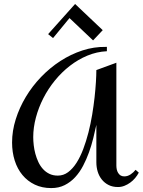

<svg xmlns="http://www.w3.org/2000/svg" viewBox="-20 -939 721 970"><path d="M681.2 -66.9Q673.8 -52.7 662.8 -39.6Q651.9 -26.4 637.9 -16.4Q624 -6.3 608.4 -0.2Q592.8 5.9 576.2 5.9Q548.8 5.9 528.6 -4.4Q508.3 -14.6 494.4 -32Q480.5 -49.3 473.6 -71.8Q466.8 -94.2 466.8 -119.1V-308.1Q460 -276.9 451.2 -241Q442.4 -205.1 429.7 -169.7Q417 -134.3 399.9 -101.6Q382.8 -68.8 359.6 -43.7Q336.4 -18.6 306.6 -3.7Q276.9 11.2 238.8 11.2Q192.4 11.2 155.8 -6.3Q119.1 -23.9 93.5 -54.7Q67.9 -85.4 54.4 -127.7Q41 -169.9 41 -219.2Q41 -277.8 59.6 -336.7Q78.1 -395.5 110.6 -449.7Q143.1 -503.9 187.7 -550.3Q232.4 -596.7 285.2 -630.9Q337.9 -665 396.2 -684.1Q454.6 -703.1 514.2 -702.1H520V-680.2Q468.8 -677.7 421.4 -658Q374 -638.2 332.8 -606.2Q291.5 -574.2 257.3 -532.2Q223.1 -490.2 199 -442.9Q174.8 -395.5 161.4 -345.2Q147.9 -294.9 147.9 -246.1Q147.9 -227.1 150.4 -205.3Q152.8 -183.6 158.7 -161.9Q164.6 -140.1 173.8 -120.4Q183.1 -100.6 197 -85.2Q210.9 -69.8 229.5 -60.8Q248 -51.8 272 -51.8Q300.8 -51.8 324.2 -69.3Q347.7 -86.9 366.7 -116.7Q385.7 -146.5 400.6 -186Q415.5 -225.6 426.8 -269.5Q438 -313.5 445.6 -359.1Q453.1 -404.8 457.8 -446.8Q462.4 -488.8 464.6 -524.7Q466.8 -560.5 466.8 -585L567.9 -622.1V-103Q567.9 -93.3 569.8 -83.5Q571.8 -73.7 576.7 -65.7Q581.5 -57.6 589.1 -52.7Q596.7 -47.9 607.9 -47.9Q625 -47.9 640.1 -58.1Q655.3 -68.4 665 -81.1ZM248 -746.6 223.1 -766.6 359.4 -918.9 499 -786.6 450.2 -734.9 331.1 -847.7Z"/></svg>

Font: Redressed
Style: Regular
Weight: 400
Designer: Astigmatic (AOETI)
Foundry: Astigmatic (AOETI)
Version: Version 1.001